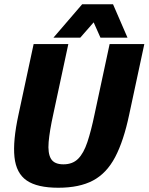

<svg xmlns="http://www.w3.org/2000/svg" viewBox="-20 -874 698 902"><path d="M587 -336Q561 -212 521 -136Q481 -60 417 -26Q353 8 254 8Q155 8 105.5 -26Q56 -60 48 -136Q40 -212 67 -336L138 -667H301L230 -336Q213 -259 208.5 -206.5Q204 -154 219.5 -128Q235 -102 278 -102Q321 -102 347 -128Q373 -154 390.5 -206.5Q408 -259 424 -336L495 -667H658ZM231 -697 366 -854H511L579 -697H452L420 -769L357 -697Z"/></svg>

Font: Epunda Sans ExtraBold
Style: Italic
Weight: 800
Italic angle: -12.0243°
Designer: Simon Atzbach
Foundry: typofactur
Version: Version 2.204; ttfautohint (v1.8.4.7-5d5b)